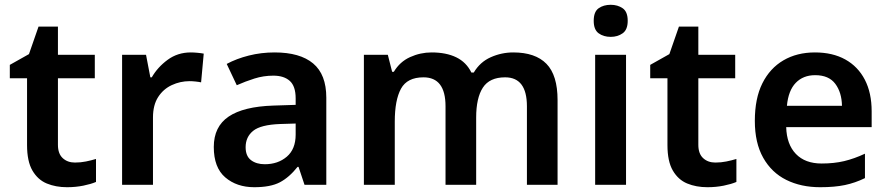

<svg xmlns="http://www.w3.org/2000/svg" viewBox="-20 -772 3707 802"><path d="M293 -93Q317 -93 339 -97.5Q361 -102 381 -108V-12Q360 -3 328 3.5Q296 10 260 10Q213 10 175.5 -5.5Q138 -21 115.5 -59.5Q93 -98 93 -166V-445H21V-501L101 -546L141 -661H222V-543H376V-445H222V-167Q222 -130 242 -111.5Q262 -93 293 -93Z M777 -553Q789 -553 805 -551.5Q821 -550 831 -548L820 -428Q811 -430 797 -431.5Q783 -433 772 -433Q733 -433 697.5 -416.5Q662 -400 640.5 -366.5Q619 -333 619 -281V0H490V-543H590L608 -449H614Q638 -491 680 -522Q722 -553 777 -553Z M1127 -553Q1233 -553 1288 -507Q1343 -461 1343 -364V0H1252L1227 -75H1223Q1188 -31 1149 -10.5Q1110 10 1042 10Q969 10 921 -31Q873 -72 873 -158Q873 -243 935 -285Q997 -327 1122 -331L1215 -334V-361Q1215 -412 1190.5 -434Q1166 -456 1122 -456Q1081 -456 1043 -444Q1005 -432 969 -416L927 -505Q968 -527 1019.5 -540Q1071 -553 1127 -553ZM1150 -254Q1069 -251 1037.5 -225.5Q1006 -200 1006 -157Q1006 -120 1028.5 -103Q1051 -86 1086 -86Q1141 -86 1178 -117.5Q1215 -149 1215 -210V-256Z M2124 -553Q2216 -553 2262.5 -505.5Q2309 -458 2309 -354V0H2181V-328Q2181 -449 2090 -449Q2025 -449 1997 -406Q1969 -363 1969 -281V0H1841V-328Q1841 -449 1749 -449Q1681 -449 1655 -401.5Q1629 -354 1629 -264V0H1500V-543H1600L1618 -472H1625Q1650 -514 1693 -533.5Q1736 -553 1783 -553Q1844 -553 1886 -532.5Q1928 -512 1949 -469H1959Q1985 -513 2030 -533Q2075 -553 2124 -553Z M2595 -543V0H2466V-543ZM2531 -752Q2560 -752 2581 -737.5Q2602 -723 2602 -685Q2602 -648 2581 -633Q2560 -618 2531 -618Q2501 -618 2480.5 -633Q2460 -648 2460 -685Q2460 -723 2480.5 -737.5Q2501 -752 2531 -752Z M2968 -93Q2992 -93 3014 -97.5Q3036 -102 3056 -108V-12Q3035 -3 3003 3.5Q2971 10 2935 10Q2888 10 2850.5 -5.5Q2813 -21 2790.5 -59.5Q2768 -98 2768 -166V-445H2696V-501L2776 -546L2816 -661H2897V-543H3051V-445H2897V-167Q2897 -130 2917 -111.5Q2937 -93 2968 -93Z M3384 -553Q3458 -553 3511 -523.5Q3564 -494 3592.5 -439Q3621 -384 3621 -307V-241H3264Q3266 -169 3304.5 -129Q3343 -89 3412 -89Q3464 -89 3506 -99Q3548 -109 3593 -130V-28Q3552 -8 3509 1Q3466 10 3406 10Q3326 10 3264.5 -20.5Q3203 -51 3168 -113Q3133 -175 3133 -267Q3133 -361 3164.5 -424Q3196 -487 3252.5 -520Q3309 -553 3384 -553ZM3385 -458Q3335 -458 3304 -426Q3273 -394 3267 -330H3497Q3496 -386 3469 -422Q3442 -458 3385 -458Z"/></svg>

Font: Noto Sans NKo Unjoined SemiBold
Style: Regular
Weight: 600
Designer: Monotype Design Team
Foundry: Monotype Imaging Inc.
Version: Version 2.004